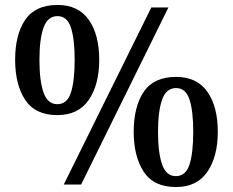

<svg xmlns="http://www.w3.org/2000/svg" viewBox="-20 -744 939 774"><path d="M237 0 590 -714H659L307 0ZM211 -280Q122 -280 81.5 -341.5Q41 -403 41 -503Q41 -604 81.5 -664Q122 -724 212 -724Q296 -724 338 -664Q380 -604 380 -503Q380 -403 338 -341.5Q296 -280 211 -280ZM211 -324Q251 -324 266 -371Q281 -418 281 -503Q281 -586 266 -632.5Q251 -679 212 -679Q172 -679 155.5 -632.5Q139 -586 139 -503Q139 -418 155.5 -371Q172 -324 211 -324ZM689 10Q600 10 559.5 -51.5Q519 -113 519 -213Q519 -314 559.5 -374Q600 -434 690 -434Q774 -434 816 -374Q858 -314 858 -213Q858 -113 816 -51.5Q774 10 689 10ZM689 -34Q729 -34 744 -81Q759 -128 759 -213Q759 -296 744 -342.5Q729 -389 690 -389Q650 -389 633.5 -342.5Q617 -296 617 -213Q617 -128 633.5 -81Q650 -34 689 -34Z"/></svg>

Font: Noto Naskh Arabic Medium
Style: Regular
Weight: 500
Designer: Monotype Design Team, David Williams, Mohamad Dakak and Nizar Qandah
Foundry: Monotype Imaging Inc.
Version: Version 2.016